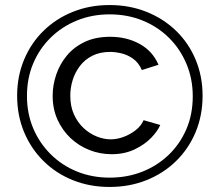

<svg xmlns="http://www.w3.org/2000/svg" viewBox="-20 -735 872 762"><path d="M415 7Q336 7 269 -20Q202 -47 152.5 -96Q103 -145 75.5 -211Q48 -277 48 -355Q48 -432 75.5 -498Q103 -564 152.5 -612.5Q202 -661 269 -688Q336 -715 415 -715Q494 -715 561.5 -688Q629 -661 679 -612.5Q729 -564 756.5 -498Q784 -432 784 -355Q784 -277 756.5 -211Q729 -145 679 -96Q629 -47 561.5 -20Q494 7 415 7ZM415 -30Q485 -30 544.5 -53.5Q604 -77 649 -120Q694 -163 719.5 -222Q745 -281 745 -353Q745 -422 720 -481.5Q695 -541 650.5 -585Q606 -629 546 -653.5Q486 -678 415 -678Q345 -678 285 -653.5Q225 -629 180.5 -585Q136 -541 111.5 -482.5Q87 -424 87 -354Q87 -285 111.5 -226.5Q136 -168 180.5 -123.5Q225 -79 285 -54.5Q345 -30 415 -30ZM423 -123Q377 -123 335 -139.5Q293 -156 260.5 -186.5Q228 -217 208.5 -259.5Q189 -302 189 -355Q189 -397 203 -438.5Q217 -480 245 -514Q273 -548 316 -568.5Q359 -589 417 -589Q483 -589 534.5 -560.5Q586 -532 609 -478L543 -457Q530 -487 507.5 -502.5Q485 -518 461 -523.5Q437 -529 417 -529Q377 -529 347 -514Q317 -499 297.5 -473.5Q278 -448 268.5 -417.5Q259 -387 259 -355Q259 -313 273.5 -281Q288 -249 311.5 -227Q335 -205 363.5 -193.5Q392 -182 419 -182Q444 -182 470 -191.5Q496 -201 518 -218Q540 -235 550 -258L616 -239Q606 -215 580 -188Q554 -161 514 -142Q474 -123 423 -123Z"/></svg>

Font: Raleway Thin
Style: Regular
Weight: 400
Version: Version 4.026